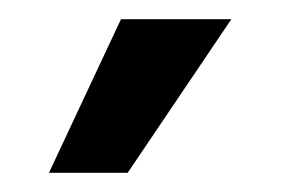

<svg xmlns="http://www.w3.org/2000/svg" viewBox="-20 -730 293 200"><path d="M113 -550H31L106 -710H221Z"/></svg>

Font: Ek Mukta SemiBold
Style: Regular
Weight: 600
Designer: Girish Dalvi and Yashodeep Gholap
Foundry: Ek Type
Version: Version 2.538;PS 1.002;hotconv 16.6.51;makeotf.lib2.5.65220;